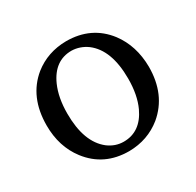

<svg xmlns="http://www.w3.org/2000/svg" viewBox="-116 -620 771 757"><g transform="rotate(-30 269.5 -241.0)"><path d="M37 -241Q37 -371 123 -441Q185 -490 269 -491Q384 -491 450 -405Q501 -337 502 -241Q502 -114 417 -43Q354 8 269 9Q155 9 89 -77Q37 -145 37 -241ZM131 -241Q131 -111 199 -58Q231 -34 269 -34Q346 -34 384 -115Q408 -167 408 -241Q408 -372 339 -424Q307 -447 269 -448Q191 -448 154 -365Q131 -313 131 -241Z"/></g></svg>

Font: Khartiya
Style: Regular
Weight: 500
Version: Version 1.0.1